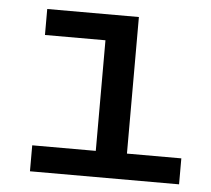

<svg xmlns="http://www.w3.org/2000/svg" viewBox="-44 -579 687 626"><g transform="rotate(5 300.0 -266.0)"><path d="M76 0V-85H284V-447H86V-532H386V-85H564V0Z"/></g></svg>

Font: Geist Mono Medium
Style: Regular
Weight: 500
Monospace: yes
Designer: Basement.studio, Andrés Briganti, Mateo Zaragoza
Foundry: Basement.studio, Vercel, Andrés Briganti, Guido Ferreyra, Mateo Zaragoza
Version: Version 1.500; ttfautohint (v1.8.4.7-5d5b)